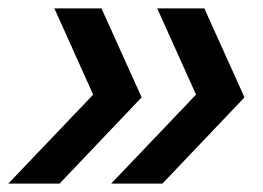

<svg xmlns="http://www.w3.org/2000/svg" viewBox="-45 -481 634 462"><path d="M-25 -39.2 179.2 -253.3 85.8 -460.8H199.2L295.8 -246.7L98.3 -39.2ZM222.5 -39.2 426.7 -253.3 333.3 -460.8H446.7L543.3 -246.7L345.8 -39.2Z"/></svg>

Font: Funnel Sans Medium
Style: Italic
Weight: 500
Italic angle: -14.036°
Version: Version 1.000; Beta; Release 5; Build 24; ttfautohint (v1.8.